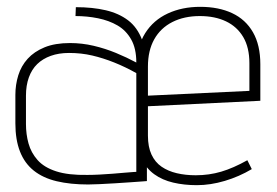

<svg xmlns="http://www.w3.org/2000/svg" viewBox="-20 -530 812 562"><path d="M379 -347Q351 -362 319.5 -375Q288 -388 254 -396Q220 -404 185 -404Q141 -404 110.5 -391.5Q80 -379 61 -358Q42 -337 33.5 -309.5Q25 -282 25 -252V-169Q25 -121 38.5 -86.5Q52 -52 79 -30.5Q106 -9 146 0.5Q186 10 238 10Q250 10 271.5 9Q293 8 317 6.5Q341 5 362.5 3.5Q384 2 397.5 1Q411 0 410 0V-320Q410 -376 396 -413Q382 -450 355 -470.5Q328 -491 289.5 -500Q251 -509 202 -509L201 -483Q235 -483 267 -476.5Q299 -470 324 -455.5Q349 -441 364 -414.5Q379 -388 379 -347ZM379 -316V-27Q380 -27 370.5 -26.5Q361 -26 345 -24.5Q329 -23 309.5 -21.5Q290 -20 271 -19Q252 -18 236 -18Q180 -17 144.5 -28.5Q109 -40 90 -61.5Q71 -83 63.5 -110Q56 -137 56 -167V-250Q56 -280 64.5 -303.5Q73 -327 89 -342.5Q105 -358 128.5 -366.5Q152 -375 182 -375Q218 -375 250 -367.5Q282 -360 314.5 -347Q347 -334 379 -316ZM413 -133V-219L742 -235V-342Q742 -398 720.5 -435.5Q699 -473 659.5 -491.5Q620 -510 566 -510Q513 -510 471 -490.5Q429 -471 405 -433Q381 -395 381 -339V-134Q381 -93 394.5 -65Q408 -37 431.5 -20Q455 -3 487 4.5Q519 12 556 12Q596 12 638 -0.5Q680 -13 717 -35L704 -61Q663 -38 627.5 -27.5Q592 -17 553 -17Q523 -17 497.5 -23Q472 -29 453 -42Q434 -55 423.5 -77.5Q413 -100 413 -133ZM710 -345V-264L413 -250V-335Q413 -382 431.5 -415Q450 -448 484.5 -465.5Q519 -483 565 -483Q609 -483 641.5 -467.5Q674 -452 692 -421.5Q710 -391 710 -345Z"/></svg>

Font: Advent Pro ExtraLight
Style: Regular
Weight: 250
Version: Version 3.000